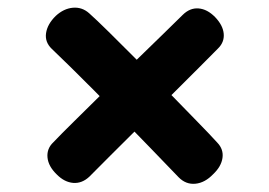

<svg xmlns="http://www.w3.org/2000/svg" viewBox="-20 -567 690 492"><path d="M537 -201.3Q553.3 -184.2 550.1 -162.2Q546.9 -140.2 526.3 -120.7Q505.2 -98.6 480.8 -96.2Q456.4 -93.8 437.8 -112.7Q401.4 -150.8 364.2 -189Q327 -227.2 291.1 -264.2Q255.1 -301.1 221.9 -334.4Q188.7 -367.8 160.9 -395.1Q133.1 -422.3 112.6 -441.9Q94.7 -459 98 -482Q101.3 -505 122.7 -526.1Q143.2 -545.1 166.8 -547.2Q190.3 -549.2 208.4 -533.1Q226.4 -517.1 258.8 -485.2Q291.1 -453.2 331.1 -413.2Q371 -373.1 410.7 -332.2Q450.3 -291.2 484.2 -256.8Q518 -222.3 537 -201.3ZM209.1 -114.4Q190.2 -96.6 167.7 -98.3Q145.2 -100.1 125.7 -119.7Q103.8 -140.8 101.7 -163.6Q99.6 -186.4 116.9 -202.6Q134.9 -221.6 168.7 -254.9Q202.6 -288.2 243.6 -328.8Q284.7 -369.3 325.3 -409Q366 -448.7 398.9 -480.6Q431.9 -512.6 447.9 -528.6Q466.6 -547.2 488.8 -545.4Q511 -543.7 531.1 -523.3Q551.4 -502.2 553.3 -480.4Q555.2 -458.6 538.1 -442.2Q523.1 -427.2 491.7 -395.5Q460.2 -363.8 420.2 -324.2Q380.1 -284.7 338.9 -244Q297.8 -203.3 263.4 -168.9Q229.1 -134.4 209.1 -114.4Z"/></svg>

Font: Playpen Sans Deva
Style: Regular
Weight: 400
Designer: Pooja Saxena, Gunjan Panchal, Laura Meseguer, Veronika Burian, José Scaglione
Foundry: TypeTogether
Version: Version 2.000